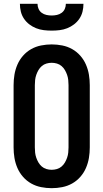

<svg xmlns="http://www.w3.org/2000/svg" viewBox="-20 -975 540 1003"><path d="M250 8Q222 8 194.5 2.5Q167 -3 143 -16.5Q119 -30 100.5 -51Q82 -72 71 -97.5Q60 -123 55.5 -150Q51 -177 51 -205V-530Q51 -558 55.5 -585Q60 -612 71 -637.5Q82 -663 100.5 -684Q119 -705 143 -718.5Q167 -732 194.5 -737.5Q222 -743 250 -743Q278 -743 305.5 -737.5Q333 -732 357 -718.5Q381 -705 399.5 -684Q418 -663 429 -637.5Q440 -612 444.5 -585Q449 -558 449 -530V-205Q449 -177 444.5 -150Q440 -123 429 -97.5Q418 -72 399.5 -51Q381 -30 357 -16.5Q333 -3 305.5 2.5Q278 8 250 8ZM250 -88Q264 -88 277.5 -92Q291 -96 301.5 -105Q312 -114 319 -126Q326 -138 330.5 -151Q335 -164 336.5 -177.5Q338 -191 338 -205V-530Q338 -544 336.5 -557.5Q335 -571 330.5 -584Q326 -597 319 -609Q312 -621 301.5 -630Q291 -639 277.5 -643Q264 -647 250 -647Q236 -647 222.5 -643Q209 -639 198.5 -630Q188 -621 181 -609Q174 -597 169.5 -584Q165 -571 163.5 -557.5Q162 -544 162 -530V-205Q162 -191 163.5 -177.5Q165 -164 169.5 -151Q174 -138 181 -126Q188 -114 198.5 -105Q209 -96 222.5 -92Q236 -88 250 -88ZM250 -815Q229 -815 208.5 -817.5Q188 -820 169 -827.5Q150 -835 133.5 -847.5Q117 -860 105.5 -877Q94 -894 89 -914Q84 -934 84 -955H176Q176 -941 181.5 -928.5Q187 -916 198 -908Q209 -900 222.5 -897Q236 -894 250 -894Q264 -894 277.5 -897Q291 -900 302 -908Q313 -916 318.5 -928.5Q324 -941 324 -955H416Q416 -934 411 -914Q406 -894 394.5 -877Q383 -860 366.5 -847.5Q350 -835 331 -827.5Q312 -820 291.5 -817.5Q271 -815 250 -815Z"/></svg>

Font: Moesevka
Style: Bold
Weight: 700
Monospace: yes
Designer: Belleve Invis
Foundry: Belleve Invis
Version: Version 32.5.0; ttfautohint (v1.8.4)